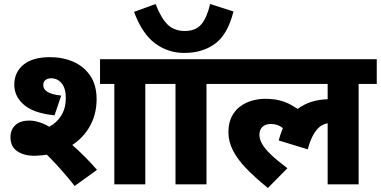

<svg xmlns="http://www.w3.org/2000/svg" viewBox="-20 -916 1892 954"><path d="M702 -499V0H548V-499H477V-622H792V-499ZM147 -142Q100 -142 66 -164.5Q32 -187 32 -234Q32 -272 56.5 -294.5Q81 -317 126 -317Q157 -317 195 -301.5Q233 -286 266 -254L283 -240Q314 -218 345.5 -190Q377 -162 406.5 -132Q436 -102 462 -72L351 8Q288 -71 234 -126Q180 -181 139 -214L144 -264Q189 -267 226 -287Q263 -307 285 -343Q307 -379 307 -429Q307 -477 286.5 -502Q266 -527 234 -527Q217 -527 206 -518.5Q195 -510 195 -494Q195 -485 199 -476.5Q203 -468 213.5 -461Q224 -454 241 -449Q258 -444 284 -441L251 -343Q149 -353 100 -394.5Q51 -436 51 -495Q51 -557 96.5 -594.5Q142 -632 229 -632Q291 -632 343.5 -609.5Q396 -587 428 -540.5Q460 -494 460 -423Q460 -342 420.5 -278.5Q381 -215 310.5 -179Q240 -143 147 -142Z M1006 -499V0H852V-499H777V-622H1097V-499ZM1140 -859Q1112 -746 1049.5 -699.5Q987 -653 896 -653Q814 -653 750 -701Q686 -749 646 -857L753 -896Q781 -824 814 -793Q847 -762 898 -762Q953 -762 981 -796Q1009 -830 1024 -896Z M1082 -499V-622H1852V-499H1762V0H1608V-342L1674 -292Q1660 -300 1647 -302Q1634 -304 1617 -304Q1599 -304 1579 -293Q1559 -282 1541 -253.5Q1523 -225 1509 -174L1365 -218Q1391 -322 1456 -372.5Q1521 -423 1616 -423Q1634 -423 1654 -420Q1674 -417 1686 -413L1689 -390L1608 -410V-499ZM1436 -231Q1410 -259 1385.5 -279.5Q1361 -300 1326 -300Q1299 -300 1284 -285.5Q1269 -271 1269 -247Q1269 -225 1282 -201.5Q1295 -178 1325 -149Q1355 -120 1408 -80L1311 18Q1248 -33 1204.5 -78Q1161 -123 1138 -167.5Q1115 -212 1115 -259Q1115 -306 1132 -338Q1149 -370 1176 -389Q1203 -408 1234.5 -416.5Q1266 -425 1295 -425Q1336 -425 1366 -418Q1396 -411 1424 -396Q1452 -381 1483 -358Z"/></svg>

Font: Noto Sans Devanagari ExtraBold
Style: Regular
Weight: 800
Version: Version 2.003